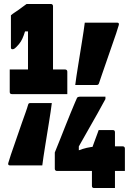

<svg xmlns="http://www.w3.org/2000/svg" viewBox="-20 -824 649 967"><path d="M359 -396Q361 -415 365 -440Q369 -465 373.5 -494Q378 -523 383 -553Q388 -583 392.5 -612Q397 -641 401 -666.5Q405 -692 407 -710Q426 -710 448 -710Q470 -710 493 -710Q516 -710 536 -710Q556 -710 570 -710Q576 -710 578 -706.5Q580 -703 578 -697Q573 -679 565 -655.5Q557 -632 547.5 -605Q538 -578 528.5 -550Q519 -522 509.5 -495Q500 -468 492 -444.5Q484 -421 478 -403Q476 -399 473.5 -397.5Q471 -396 467 -396Q453 -396 433 -396Q413 -396 393.5 -396Q374 -396 359 -396ZM241 -305Q239 -287 235 -261Q231 -235 226.5 -206.5Q222 -178 217 -148Q212 -118 207.5 -89Q203 -60 199 -34.5Q195 -9 193 9Q174 9 152 9Q130 9 108 9Q86 9 65.5 9Q45 9 30 9Q24 9 22 5.5Q20 2 22 -4Q27 -22 35 -45.5Q43 -69 52.5 -96Q62 -123 71.5 -151Q81 -179 90.5 -206Q100 -233 108.5 -256.5Q117 -280 122 -298Q124 -303 126.5 -304Q129 -305 133 -305Q149 -305 168 -305Q187 -305 206.5 -305Q226 -305 241 -305ZM29 -474H308Q313 -474 316 -471Q319 -468 319 -463Q319 -459 319 -443Q319 -427 319 -406.5Q319 -386 319 -370Q319 -354 319 -350H40Q35 -350 32 -352.5Q29 -355 29 -361Q29 -366 29 -380Q29 -394 29 -412Q29 -430 29 -447Q29 -464 29 -474ZM247 -389H113L121 -407Q121 -412 121 -422.5Q121 -433 121 -443Q121 -453 121 -458Q121 -461 121 -479Q121 -497 121 -524.5Q121 -552 121 -583Q121 -614 121 -642Q121 -670 121 -690L138 -666H87L114 -692Q106 -664 99.5 -646Q93 -628 85 -615Q77 -602 64 -589Q55 -580 51 -578Q47 -576 43 -576Q39 -576 37 -578Q35 -580 35 -585V-747Q43 -754 53 -760.5Q63 -767 73 -774Q84 -782 94 -789.5Q104 -797 114 -804Q118 -804 135.5 -804Q153 -804 175 -804Q197 -804 214.5 -804Q232 -804 236 -804Q241 -804 244 -801Q247 -798 247 -793Q247 -791 247 -761Q247 -731 247 -686Q247 -641 247 -591Q247 -541 247 -495.5Q247 -450 247 -421Q247 -392 247 -389ZM559 123Q555 123 540 123Q525 123 506.5 123Q488 123 473 123Q458 123 454 123Q449 123 446 120.5Q443 118 443 112V-75Q443 -77 448 -90Q453 -103 459 -120Q465 -137 470.5 -151Q476 -165 477 -169H548Q554 -169 556.5 -166Q559 -163 559 -158V72Q559 79 559 97Q559 115 559 123ZM609 37H267Q262 37 259 34Q256 31 256 26V-56Q256 -57 264 -76Q272 -95 284 -125.5Q296 -156 309.5 -190Q323 -224 335.5 -254.5Q348 -285 357 -306Q366 -327 367 -329Q369 -334 373 -335.5Q377 -337 381 -337Q385 -337 404 -337Q423 -337 446.5 -337Q470 -337 488.5 -337Q507 -337 511 -337V-325Q509 -322 498.5 -302.5Q488 -283 472.5 -255Q457 -227 439 -196Q421 -165 405 -136Q389 -107 377 -86.5Q365 -66 361 -59L377 -107V-50L360 -60Q378 -68 397 -74Q416 -80 438.5 -83.5Q461 -87 489 -87H598Q603 -87 606 -84Q609 -81 609 -76Q609 -72 609 -56Q609 -40 609 -19.5Q609 1 609 17Q609 33 609 37Z"/></svg>

Font: Recursive Monospace Black
Style: Regular
Weight: 900
Version: Version 1.047